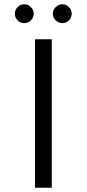

<svg xmlns="http://www.w3.org/2000/svg" viewBox="-20 -885 408 905"><path d="M224 0H145V-700H224ZM94 -776Q76 -776 63 -789Q50 -802 50 -821Q50 -838 63 -851.5Q76 -865 94 -865Q112 -865 125.5 -851.5Q139 -838 139 -821Q139 -802 125.5 -789Q112 -776 94 -776ZM274 -776Q256 -776 242.5 -789Q229 -802 229 -821Q229 -838 242.5 -851.5Q256 -865 274 -865Q292 -865 305 -851.5Q318 -838 318 -821Q318 -802 305 -789Q292 -776 274 -776Z"/></svg>

Font: Kulim Park
Style: Regular
Weight: 400
Designer: Noponies / Dale Sattler
Foundry: Noponies
Version: Version 1.000; ttfautohint (v1.8.3)